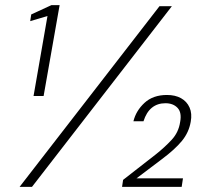

<svg xmlns="http://www.w3.org/2000/svg" viewBox="-20 -724 810 744"><path d="M110 -352 164 -662 97 -642 101 -668 179 -704H211L149 -352ZM56 0 598 -700H646L104 0ZM453 0 457 -27 584 -126Q618 -153 645 -182Q672 -211 678 -251Q685 -288 668 -306Q651 -324 621 -324Q590 -324 568.5 -306.5Q547 -289 536 -254H497Q507 -295 540 -325.5Q573 -356 627 -356Q659 -356 681.5 -343.5Q704 -331 714.5 -307.5Q725 -284 719 -252Q712 -211 685 -178Q658 -145 607 -107L509 -33H689L684 0Z"/></svg>

Font: DM Sans 9pt ExtraLight
Style: Italic
Weight: 250
Italic angle: -10°
Version: Version 4.004;gftools[0.9.30]